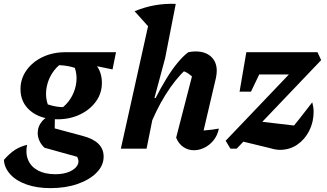

<svg xmlns="http://www.w3.org/2000/svg" viewBox="-59 -769 1690 993"><path d="M202 204Q133 204 79.5 185.5Q26 167 -5 133.5Q-36 100 -39 58Q-9 24 18 6.5Q45 -11 81 -20Q72 25 87 59.5Q102 94 138 113Q174 132 227 132Q270 132 300 119Q330 106 341.5 85.5Q353 65 340 42L171 -5Q153 -22 144.5 -42Q136 -62 136 -81Q136 -116 160 -143.5Q184 -171 225 -174L224 -105L369 -66Q477 -38 477 41Q477 87 440.5 124Q404 161 342 182.5Q280 204 202 204ZM238 -152Q151 -152 99 -195Q47 -238 47 -308Q47 -362 78 -405.5Q109 -449 161.5 -474Q214 -499 279 -499Q364 -499 416 -455.5Q468 -412 468 -341Q468 -287 437.5 -244.5Q407 -202 355 -177Q303 -152 238 -152ZM267 -215Q296 -239 314 -273.5Q332 -308 336 -345.5Q340 -383 328 -418Q310 -424 290 -427.5Q270 -431 247 -432Q219 -408 201.5 -374Q184 -340 180 -302.5Q176 -265 188 -229Q213 -221 232 -218Q251 -215 267 -215ZM422 -394 279 -499H541L523 -410L440 -427Z M704 -88 691 -139Q715 -201 743.5 -257.5Q772 -314 801.5 -362Q831 -410 860 -445Q889 -480 915 -499Q925 -501 934.5 -502Q944 -503 952 -503Q1003 -503 1032.5 -476Q1062 -449 1062 -403Q1062 -395 1061 -386Q1060 -377 1058 -367L994 -94Q1021 -96 1038 -98.5Q1055 -101 1073 -104Q1066 -69 1046 -44Q1026 -19 999 -5.5Q972 8 944 8Q914 8 889.5 -8.5Q865 -25 852 -57L937 -386L946 -363Q928 -380 913.5 -389.5Q899 -399 878 -405L904 -412Q847 -359 796.5 -278Q746 -197 704 -88ZM566 0 724 -711 850 -749 795 -468 740 -263 751 -259 699 0ZM716 -623 637 -711Q691 -733 743 -742Q795 -751 850 -749Z M1133 0 1108 -41 1545 -499H1583L1602 -458L1165 0ZM1341 -2 1172 -43 1263 -143 1495 -116 1431 -82Q1461 -118 1492 -157.5Q1523 -197 1556 -240Q1559 -228 1561 -216Q1563 -204 1563 -191Q1563 -138 1540.5 -93Q1518 -48 1478.5 -21Q1439 6 1389 6Q1367 6 1341 -2ZM1180 -295 1215 -499H1337L1239 -295ZM1256 -384 1215 -499H1583L1467 -384Z"/></svg>

Font: Piazzolla Thin ExtraBold
Style: Italic
Weight: 800
Italic angle: -11.3°
Version: Version 2.005